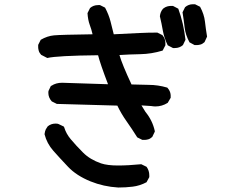

<svg xmlns="http://www.w3.org/2000/svg" viewBox="-20 -793 1040 886"><path d="M236.3 -222.7Q246.1 -222.7 250 -220.7L274.4 -209L276.4 -205.1Q285.2 -175.8 306.6 -150.4Q331.1 -121.1 363.3 -88.9Q395.5 -56.6 446.3 -39.1Q475.6 -29.3 523.9 -29.3Q572.3 -29.3 631.8 -35.2L656.2 -23.4Q668.9 -5.9 668.9 15.6Q668.9 18.6 668.9 24.4L656.2 47.9Q625 64.5 591.8 68.4Q560.5 72.3 526.4 72.3H525.4Q458 68.4 397.5 43.9Q333 17.6 294.4 -22.9Q255.9 -63.5 226.1 -97.2Q196.3 -130.9 185.5 -173.8Q187.5 -188.5 191.4 -196.3Q197.3 -206.1 200.2 -210Q215.8 -222.7 236.3 -222.7ZM478.5 -404.3Q442.4 -499 432.6 -538.1Q244.1 -536.1 198.2 -525.4L169.9 -540Q161.1 -549.8 158.7 -559.1Q156.2 -568.4 156.2 -574.2Q156.2 -580.1 156.2 -585.9L168 -609.4Q198.2 -627 229.5 -629.9Q260.7 -632.8 407.2 -634.8Q402.3 -656.2 394 -678.7Q385.7 -701.2 383.8 -732.4L395.5 -755.9Q411.1 -769.5 432.6 -769.5Q435.5 -769.5 441.4 -769.5L464.8 -757.8Q482.4 -724.6 490.2 -693.4Q498 -662.1 504.9 -634.8L622.1 -640.6Q663.1 -642.6 704.1 -642.6H706.1L729.5 -630.9Q738.3 -620.1 740.7 -610.8Q743.2 -601.6 743.2 -595.7Q743.2 -589.8 743.2 -584L730.5 -559.6Q678.7 -543.9 627.4 -543Q576.2 -542 531.2 -539.1Q543.9 -495.1 586.9 -403.3Q646.5 -401.4 666 -401.4Q709 -401.4 752 -388.7Q761.7 -377.9 764.6 -368.7Q767.6 -359.4 767.6 -353Q767.6 -346.7 767.6 -341.8L753.9 -318.4Q727.5 -301.8 697.3 -301.8Q688.5 -301.8 677.7 -303.7L632.8 -306.6L651.4 -276.4Q683.6 -237.3 694.3 -188.5V-185.5L682.6 -161.1Q672.9 -152.3 663.6 -149.9Q654.3 -147.5 648.4 -147.5Q642.6 -147.5 636.7 -147.5L613.3 -159.2Q588.9 -198.2 564 -233.4Q539.1 -268.6 521.5 -305.7L242.2 -313.5L218.8 -325.2Q203.1 -342.8 203.1 -364.3Q203.1 -372.1 204.1 -374L214.8 -396.5L217.8 -397.5Q238.3 -411.1 266.6 -411.1Q267.6 -411.1 478.5 -404.3ZM732.4 -752.9Q742.2 -760.7 751.5 -763.2Q760.7 -765.6 766.6 -765.6Q772.5 -765.6 778.3 -765.6L802.7 -752.9Q827.1 -686.5 835.9 -609.4L824.2 -585Q808.6 -571.3 787.1 -571.3Q784.2 -571.3 778.3 -571.3L753.9 -584Q737.3 -618.2 731.4 -651.9Q725.6 -685.5 717.8 -717.8Q719.7 -738.3 732.4 -752.9ZM834 -759.8Q849.6 -773.4 870.1 -773.4Q874 -773.4 879.9 -773.4L903.3 -761.7Q921.9 -727.5 925.8 -693.4Q929.7 -659.2 935.5 -624L923.8 -598.6Q914.1 -589.8 904.8 -587.4Q895.5 -585 889.6 -585Q883.8 -585 877.9 -585L854.5 -597.7Q835.9 -631.8 832 -666Q828.1 -700.2 822.3 -736.3Z"/></svg>

Font: JasonHandwriting2
Style: SemiBold
Weight: 600
Version: Version 1.04.7